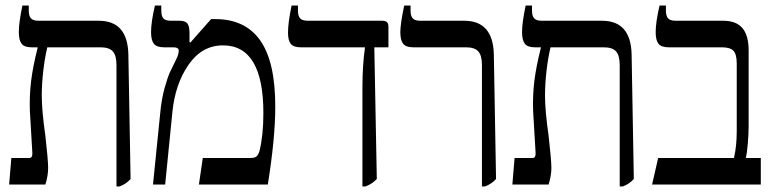

<svg xmlns="http://www.w3.org/2000/svg" viewBox="-20 -667 2798 694"><path d="M452 -20Q436 -2 412 7H401V-432Q401 -466 388 -481Q375 -496 343 -496H151Q142 -459 136.5 -411.5Q131 -364 131 -321Q131 -267 144 -176Q154 -88 154 -60Q154 -32 144 0H13L21 -96H85Q92 -96 94.5 -100Q97 -104 97 -113L88 -266Q86 -322 92.5 -374.5Q99 -427 116 -494V-496H94Q68 -496 58 -509Q48 -522 48 -551Q48 -585 61 -647H84V-629Q84 -609 92 -600.5Q100 -592 119 -592H337Q441 -592 444 -471Z M559 -257Q564 -310 575 -349Q586 -388 594.5 -406.5Q603 -425 618 -455Q626 -471 626 -484Q626 -496 606 -496H573Q546 -496 536 -509Q526 -522 526 -551Q526 -587 540 -647H563V-629Q563 -609 570.5 -600.5Q578 -592 598 -592H628Q650 -592 657.5 -582Q665 -572 665 -547V-515L668 -513L743 -598H758Q866 -598 920.5 -521Q975 -444 975 -282Q975 -167 948 0H699L713 -96H886Q900 -96 906.5 -101Q913 -106 918 -121Q932 -179 932 -258Q932 -503 786 -503Q710 -503 661.5 -433Q613 -363 603 -261L577 0H533Z M1290 -349Q1290 -429 1299 -494V-496H1067Q1041 -496 1031 -508.5Q1021 -521 1021 -549Q1021 -585 1034 -647H1057V-629Q1057 -609 1065 -600.5Q1073 -592 1093 -592H1361Q1373 -592 1378.5 -587Q1384 -582 1384 -571V-496H1333L1342 -20Q1333 -11 1324.5 -5Q1316 1 1301 7H1290Z M1722 -432Q1722 -466 1709 -481Q1696 -496 1664 -496H1474Q1447 -496 1437 -509Q1427 -522 1427 -551Q1427 -580 1441 -647H1464V-629Q1464 -609 1472 -600.5Q1480 -592 1499 -592H1658Q1762 -592 1765 -471L1773 -20Q1757 -2 1733 7H1722Z M2271 -20Q2255 -2 2231 7H2220V-432Q2220 -466 2207 -481Q2194 -496 2162 -496H1970Q1961 -459 1955.5 -411.5Q1950 -364 1950 -321Q1950 -267 1963 -176Q1973 -88 1973 -60Q1973 -32 1963 0H1832L1840 -96H1904Q1911 -96 1913.5 -100Q1916 -104 1916 -113L1907 -266Q1905 -322 1911.5 -374.5Q1918 -427 1935 -494V-496H1913Q1887 -496 1877 -509Q1867 -522 1867 -551Q1867 -585 1880 -647H1903V-629Q1903 -609 1911 -600.5Q1919 -592 1938 -592H2156Q2260 -592 2263 -471Z M2359 -96H2633Q2643 -139 2643 -193V-437Q2643 -471 2631 -483.5Q2619 -496 2589 -496H2397Q2370 -496 2360 -509Q2350 -522 2350 -551Q2350 -587 2364 -647H2387V-629Q2387 -610 2394.5 -601Q2402 -592 2422 -592H2594Q2641 -592 2663.5 -565.5Q2686 -539 2686 -485V-209Q2686 -183 2683 -148Q2680 -113 2676 -96H2730V0H2337Z"/></svg>

Font: Noto Serif Hebrew Narrow
Style: Regular
Weight: 400
Width: 4
Designer: Monotype Design Team
Foundry: Monotype Imaging Inc.
Version: Version 1.000